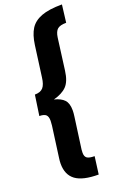

<svg xmlns="http://www.w3.org/2000/svg" viewBox="-182 -894 712 1089"><g transform="rotate(-20 173.5 -350.0)"><path d="M334 -733Q297 -733 281 -719.5Q265 -706 260 -670L235 -480Q227 -418 200 -390Q173 -362 120 -348Q160 -338 179.5 -317.5Q199 -297 199 -254Q199 -238 196 -217L170 -27Q169 -20 169 -8Q169 15 182 24Q195 33 227 33L213 139Q118 139 74.5 107Q31 75 31 8Q31 -9 34 -28L59 -213Q61 -235 61 -241Q61 -267 49.5 -277.5Q38 -288 10 -288L28 -411Q62 -411 78 -429Q94 -447 99 -489L124 -675Q132 -734 154 -769Q176 -804 222 -821.5Q268 -839 347 -839Z"/></g></svg>

Font: Fira Sans Condensed
Style: Bold Italic
Weight: 700
Width: 3
Italic angle: -8°
Designer: Carrois Corporate & Edenspiekermann AG
Foundry: Carrois Corporate GbR & Edenspiekermann AG
Version: Version 4.203